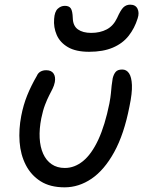

<svg xmlns="http://www.w3.org/2000/svg" viewBox="-20 -793 618 823"><path d="M257 10Q195 10 154 -16Q113 -42 90.5 -86Q68 -130 64 -184.5Q60 -239 71 -296Q80 -343 96.5 -384Q113 -425 138 -468Q143 -480 153.5 -486Q164 -492 178 -492Q200 -492 209.5 -478Q219 -464 215 -441Q212 -426 205.5 -413Q199 -400 190.5 -383.5Q182 -367 173 -343.5Q164 -320 157 -286Q148 -240 150 -201.5Q152 -163 165 -134Q178 -105 201.5 -89Q225 -73 258 -73Q300 -73 336.5 -103Q373 -133 401.5 -194.5Q430 -256 449 -350Q454 -377 455.5 -394Q457 -411 458.5 -425.5Q460 -440 463 -457Q467 -474 475.5 -484.5Q484 -495 504 -495Q522 -495 533 -479Q544 -463 545.5 -428.5Q547 -394 535 -337Q512 -218 469.5 -141Q427 -64 372.5 -27Q318 10 257 10ZM362 -571Q305 -571 271 -591Q237 -611 223 -643.5Q209 -676 212 -712Q214 -743 227.5 -755.5Q241 -768 258 -768Q276 -768 283.5 -757Q291 -746 292 -715Q293 -682 314 -667Q335 -652 371 -652Q409 -652 437.5 -667Q466 -682 482 -716Q497 -750 509 -761.5Q521 -773 538 -773Q561 -773 569.5 -755.5Q578 -738 570 -714Q557 -672 531.5 -639.5Q506 -607 464 -589Q422 -571 362 -571Z"/></svg>

Font: Shantell Sans
Style: Italic
Weight: 400
Italic angle: -11°
Designer: Stephen Nixon, Anya Danilova, Shantell Martin
Foundry: Arrow Type
Version: Version 1.011;[c5ecc13dd]